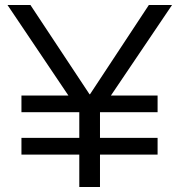

<svg xmlns="http://www.w3.org/2000/svg" viewBox="-20 -750 719 770"><path d="M298 0V-302L10 -730H102L339 -372H341L577 -730H670L381 -302V0ZM66 -130V-197H612V-130ZM66 -300V-367H612V-300Z"/></svg>

Font: M PLUS 2
Style: Regular
Weight: 400
Designer: Coji Morishita
Foundry: UNDERFOREST DESIGN
Version: Version 1.001